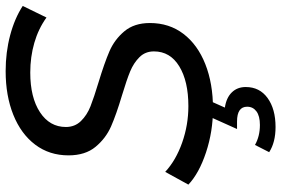

<svg xmlns="http://www.w3.org/2000/svg" viewBox="-174 -574 972 663"><g transform="rotate(-90 311.5 -242.0)"><path d="M6 -77 50 -157Q90 -120 151 -98.5Q212 -77 277 -77Q363 -77 414.5 -108.5Q466 -140 466 -196Q466 -226 446 -246Q426 -266 397 -278Q368 -290 315 -306Q248 -326 207 -344Q166 -362 136.5 -397.5Q107 -433 107 -491Q107 -557 144 -606Q181 -655 247 -681.5Q313 -708 398 -708Q463 -708 521.5 -692.5Q580 -677 623 -649L583 -567Q544 -595 495.5 -609Q447 -623 393 -623Q307 -623 256 -589.5Q205 -556 205 -500Q205 -469 225.5 -448Q246 -427 276.5 -415Q307 -403 360 -387Q426 -367 466.5 -349.5Q507 -332 535.5 -298Q564 -264 564 -210Q564 -143 526.5 -94Q489 -45 422 -18.5Q355 8 268 8Q190 8 117.5 -16Q45 -40 6 -77ZM118 202 143 153Q173 170 212 170Q243 170 259 158Q275 146 275 126Q275 91 224 91H198L242 -7H297L272 49Q306 54 324.5 73Q343 92 343 121Q343 169 305 196.5Q267 224 205 224Q152 224 118 202Z"/></g></svg>

Font: Idrija
Style: Italic
Weight: 500
Italic angle: -11.3°
Designer: Julieta Ulanovsky
Foundry: Julieta Ulanovsky
Version: Version 7.200